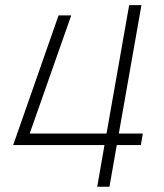

<svg xmlns="http://www.w3.org/2000/svg" viewBox="-20 -713 626 733"><path d="M29.3 -159.2 30.8 -160.6 203.6 -654.3H252L93.3 -203.1H386.7L473.1 -693.4H520L433.6 -203.1H525.4L517.6 -159.2H425.8L397.9 0H351.1L378.9 -159.2Z"/></svg>

Font: Cascadia Code NF ExtraLight
Style: Italic
Weight: 200
Italic angle: -10°
Monospace: yes
Designer: Aaron Bell
Foundry: Saja Typeworks
Version: Version 2404.023; ttfautohint (v1.8.4)